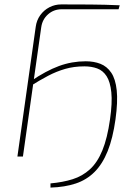

<svg xmlns="http://www.w3.org/2000/svg" viewBox="-20 -710 618 871"><path d="M209 141V122Q265 117 309.5 103Q354 89 388 58Q422 27 444.5 -28Q467 -83 479 -168Q490 -244 485 -291.5Q480 -339 463.5 -364.5Q447 -390 421 -399.5Q395 -409 363 -409Q316 -409 276 -397.5Q236 -386 198 -366Q160 -346 117 -319L120 -342Q189 -389 247.5 -410.5Q306 -432 369 -432Q406 -432 435.5 -420.5Q465 -409 484.5 -380.5Q504 -352 509.5 -300.5Q515 -249 504 -169Q492 -83 468.5 -24.5Q445 34 409 70Q373 106 323.5 122.5Q274 139 209 141ZM258 -690Q325 -690 390.5 -689.5Q456 -689 523 -686L518 -668H260Q224 -668 198 -645Q172 -622 167 -586L84 0H59L142 -588Q146 -618 162.5 -641Q179 -664 204 -677Q229 -690 258 -690Z"/></svg>

Font: Exo 2 Thin
Style: Italic
Weight: 250
Italic angle: -8°
Designer: Natanael Gama
Foundry: Natanael Gama
Version: Version 2.010